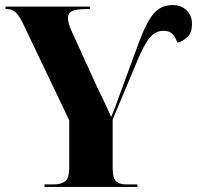

<svg xmlns="http://www.w3.org/2000/svg" viewBox="-20 -740 780 760"><path d="M156 0V-10H192Q222 -10 238 -22.5Q254 -35 254 -76V-264L69 -651Q54 -681 40.5 -692.5Q27 -704 8 -704H2V-714H336V-704H318Q281 -704 265 -696Q249 -688 249 -667Q249 -647 267 -609L365 -394Q375 -373 383 -357Q391 -341 399.5 -322.5Q408 -304 420 -277Q429 -298 439 -325Q449 -352 457 -374L529 -570Q560 -654 589 -687Q618 -720 663 -720Q698 -720 719 -699Q740 -678 740 -644Q740 -613 723 -595Q706 -577 682 -571Q676 -591 663.5 -604.5Q651 -618 628 -618Q605 -618 588 -605.5Q571 -593 554 -563Q537 -533 515 -479L426 -267V-76Q426 -34 440 -22Q454 -10 479 -10H524V0Z"/></svg>

Font: Noto Serif Display SemiCondensed ExtraBold
Style: Regular
Weight: 800
Width: 4
Designer: Monotype Design Team
Foundry: Monotype Imaging Inc.
Version: Version 2.009